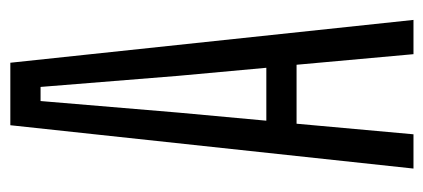

<svg xmlns="http://www.w3.org/2000/svg" viewBox="-250 -590 840 381"><g transform="rotate(-90 170.5 -400.0)"><path d="M26 0 112 -800H236L321 0H253L232 -232H115L94 0ZM121 -292H226L210 -467L188 -740H160L137 -466Z"/></g></svg>

Font: Big Shoulders Display
Style: Regular
Weight: 400
Designer: Patric King
Foundry: XO Type Co
Version: Version 1.000; ttfautohint (v1.8.2)